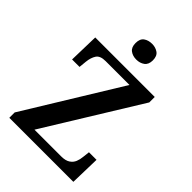

<svg xmlns="http://www.w3.org/2000/svg" viewBox="-264 -1049 1166 1166"><g transform="rotate(45 319.0 -465.5)"><path d="M40 0V-46L415 -657H210Q164 -657 148 -632.5Q132 -608 128 -570L123 -520H59L64 -714H575V-667L199 -57H429Q465 -57 485.5 -70.5Q506 -84 514.5 -105Q523 -126 525 -150L530 -194H595L590 0ZM335 -795Q304 -795 282.5 -811Q261 -827 261 -863Q261 -900 282.5 -915.5Q304 -931 336 -931Q366 -931 388 -915.5Q410 -900 410 -863Q410 -827 388 -811Q366 -795 335 -795Z"/></g></svg>

Font: Noto Serif Gujarati SemiBold
Style: Regular
Weight: 600
Version: Version 2.102